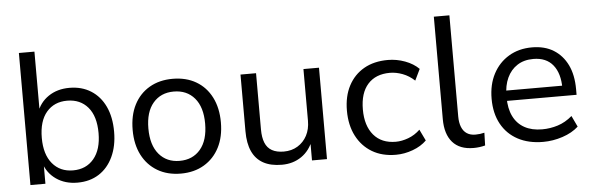

<svg xmlns="http://www.w3.org/2000/svg" viewBox="-47 -859 3153 1021"><g transform="rotate(-5 1529.5 -348.0)"><path d="M330 9Q264 9 216.5 -24Q169 -57 151 -114H159V0H79V-705H162V-378H153Q171 -433 218 -465Q265 -497 330 -497Q396 -497 445 -466Q494 -435 520.5 -378.5Q547 -322 547 -244Q547 -168 520 -110.5Q493 -53 444.5 -22Q396 9 330 9ZM312 -58Q382 -58 423 -107Q464 -156 464 -244Q464 -334 423 -382Q382 -430 312 -430Q243 -430 202 -382Q161 -334 161 -244Q161 -156 202 -107Q243 -58 312 -58Z M882 9Q810 9 757 -22.5Q704 -54 675 -110.5Q646 -167 646 -244Q646 -322 675 -378.5Q704 -435 757 -466Q810 -497 881 -497Q953 -497 1006 -466Q1059 -435 1088 -378Q1117 -321 1117 -244Q1117 -167 1088 -110.5Q1059 -54 1006 -22.5Q953 9 882 9ZM881 -59Q951 -59 992 -107.5Q1033 -156 1033 -245Q1033 -333 992 -381Q951 -429 881 -429Q812 -429 771 -381Q730 -333 730 -245Q730 -156 771 -107.5Q812 -59 881 -59Z M1421 9Q1361 9 1321.5 -13Q1282 -35 1262.5 -78Q1243 -121 1243 -185V-488H1326V-187Q1326 -145 1337.5 -116.5Q1349 -88 1374 -74Q1399 -60 1437 -60Q1479 -60 1511 -79.5Q1543 -99 1561 -133Q1579 -167 1579 -212V-488H1662V0H1582V-111H1592Q1571 -53 1526 -22Q1481 9 1421 9Z M2030 9Q1956 9 1902.5 -23Q1849 -55 1819.5 -112.5Q1790 -170 1790 -247Q1790 -324 1819.5 -380Q1849 -436 1902.5 -466.5Q1956 -497 2030 -497Q2077 -497 2121.5 -480.5Q2166 -464 2195 -435L2166 -375Q2137 -402 2102.5 -415Q2068 -428 2035 -428Q1959 -428 1917 -381Q1875 -334 1875 -246Q1875 -159 1917 -109.5Q1959 -60 2035 -60Q2067 -60 2102 -73Q2137 -86 2165 -113L2194 -53Q2165 -24 2120 -7.5Q2075 9 2030 9Z M2444 9Q2370 9 2332 -34.5Q2294 -78 2294 -158V-705H2377V-165Q2377 -132 2386.5 -108.5Q2396 -85 2414.5 -73Q2433 -61 2460 -61Q2473 -61 2484.5 -62.5Q2496 -64 2508 -67L2506 1Q2491 5 2475.5 7Q2460 9 2444 9Z M2816 9Q2738 9 2681 -21.5Q2624 -52 2593 -108.5Q2562 -165 2562 -243Q2562 -319 2592 -376Q2622 -433 2675.5 -465Q2729 -497 2799 -497Q2867 -497 2914.5 -467.5Q2962 -438 2988 -384.5Q3014 -331 3014 -255V-225H2625V-280H2959L2942 -266Q2942 -346 2906 -390.5Q2870 -435 2801 -435Q2751 -435 2715.5 -412Q2680 -389 2661 -348Q2642 -307 2642 -252V-245Q2642 -184 2662.5 -142.5Q2683 -101 2722 -79.5Q2761 -58 2816 -58Q2859 -58 2900 -71Q2941 -84 2977 -115L3005 -56Q2971 -25 2919.5 -8Q2868 9 2816 9Z"/></g></svg>

Font: Nunito Sans 12pt ExtraLight 11pt
Style: Regular
Weight: 400
Version: Version 3.101;gftools[0.9.27]